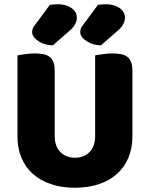

<svg xmlns="http://www.w3.org/2000/svg" viewBox="-20 -866 704 902"><path d="M602 -224Q602 -170 583.5 -125.5Q565 -81 530 -49.5Q495 -18 445 -1Q395 16 332 16Q269 16 219 -1Q169 -18 134 -49.5Q99 -81 80.5 -125.5Q62 -170 62 -224V-606Q73 -608 97 -611.5Q121 -615 143 -615Q166 -615 183.5 -611.5Q201 -608 213 -599Q225 -590 231 -574Q237 -558 237 -532V-227Q237 -179 263.5 -152Q290 -125 332 -125Q375 -125 401 -152Q427 -179 427 -227V-606Q438 -608 462 -611.5Q486 -615 508 -615Q531 -615 548.5 -611.5Q566 -608 578 -599Q590 -590 596 -574Q602 -558 602 -532ZM214 -843Q232 -846 252 -846Q290 -846 315.5 -828.5Q341 -811 341 -782Q341 -750 305 -720L228 -653Q214 -653 197 -657Q180 -661 165.5 -669.5Q151 -678 141 -689.5Q131 -701 131 -716Q131 -731 140 -743ZM440 -843Q458 -846 478 -846Q516 -846 541.5 -828.5Q567 -811 567 -782Q567 -750 531 -720L454 -653Q440 -653 423 -657Q406 -661 391.5 -669.5Q377 -678 367 -689.5Q357 -701 357 -716Q357 -731 366 -743Z"/></svg>

Font: Baloo Bhaina
Style: Regular
Weight: 400
Designer: Manish Minz, Shuchita Grover and Ek Type
Foundry: Ek Type
Version: Version 1.443;PS 1.000;hotconv 16.6.51;makeotf.lib2.5.65220;